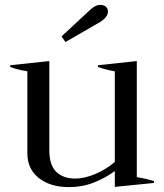

<svg xmlns="http://www.w3.org/2000/svg" viewBox="-20 -756 673 786"><path d="M248 -584C248 -584 390 -666 390 -666C411 -679 422 -694 422 -709C422 -716 419 -723 414 -728C409 -733 401 -736 391 -736C376 -736 361 -728 346 -713C346 -713 232 -607 232 -607C232 -607 248 -584 248 -584ZM610 -15C583 -23 559 -28 540 -31C540 -31 540 -506 540 -506C540 -506 381 -489 381 -489C381 -489 381 -482 381 -482C399 -475 422 -469 450 -464C450 -464 450 -93 450 -93C427 -73 401 -57 371 -44C340 -31 313 -25 288 -25C255 -25 230 -34 211 -52C192 -70 182 -99 182 -139C182 -139 182 -506 182 -506C182 -506 22 -489 22 -489C22 -489 22 -482 22 -482C39 -475 63 -469 92 -464C92 -464 92 -129 92 -129C92 -86 107 -53 138 -28C169 -3 210 10 263 10C298 10 332 4 365 -9C397 -22 425 -37 450 -56C450 -56 450 9 450 9C450 9 610 -7 610 -7C610 -7 610 -15 610 -15Z"/></svg>

Font: BUSH 25 TRIRONG
Style: Regular
Weight: 400
Designer: Katatrad Team
Foundry: CadsonDemak